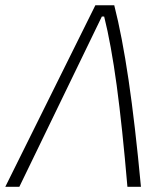

<svg xmlns="http://www.w3.org/2000/svg" viewBox="-32 -714 638 734"><path d="M-11.7 0 332.5 -693.8H404.8Q434.6 -577.1 459.5 -408.4Q484.4 -239.7 506.8 0H455.1Q435.5 -229.5 414.1 -387.5Q392.6 -545.4 366.2 -650.9H357.4L42 0Z"/></svg>

Font: Cascadia Mono ExtraLight
Style: Italic
Weight: 200
Italic angle: -10°
Monospace: yes
Designer: Aaron Bell
Foundry: Saja Typeworks
Version: Version 2404.023; ttfautohint (v1.8.4)